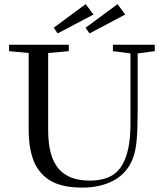

<svg xmlns="http://www.w3.org/2000/svg" viewBox="-20 -875 775 909"><path d="M252.9 -716.8 234.4 -743.7 385.7 -855.5 422.4 -806.2ZM403.8 -716.8 385.3 -743.7 536.6 -855.5 572.8 -806.2ZM368.7 13.2Q272 13.2 215.3 -21.5Q185.1 -40.5 164.6 -68.1Q144 -95.7 133.8 -129.2Q123.5 -162.6 119.6 -194.3Q115.7 -226.1 115.7 -264.2V-624L22.9 -632.8V-663.1H305.7V-632.8L208 -624V-258.8Q208 -135.7 255.9 -77.9Q303.7 -20 404.8 -20Q471.2 -20 512.7 -45.7Q554.2 -71.3 575.9 -131.6Q597.7 -191.9 597.7 -291V-622.1L514.6 -632.8V-663.1H712.9V-632.8L631.8 -622.1V-357.9Q631.8 -266.6 627.2 -213.4Q622.6 -160.2 609.4 -126Q583 -56.6 520.3 -21.7Q457.5 13.2 368.7 13.2Z"/></svg>

Font: Elstob 10pt
Style: Regular
Weight: 400
Designer: Peter S. Baker
Version: Version 1.015